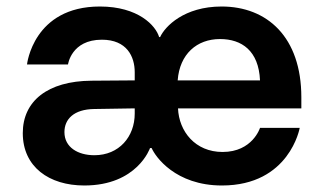

<svg xmlns="http://www.w3.org/2000/svg" viewBox="-20 -560 1000 590"><path d="M239 10C402 10 441 -105 441 -105H446C457 -79 519 10 662 10C870 10 901 -167 901 -167H779C779 -167 756 -93 664 -93C580 -93 530 -156 527 -227H906V-261C906 -446 801 -540 661 -540C546 -540 487 -479 472 -446H469C459 -481 405 -540 287 -540C82 -540 63 -362 63 -362H189C189 -362 199 -438 293 -438C370 -438 394 -386 394 -338V-313L261 -312C126 -311 50 -249 50 -151C50 -47 131 10 239 10ZM526 -313C532 -394 585 -440 656 -440C723 -440 775 -404 779 -313ZM270 -83C220 -83 178 -107 178 -154C178 -194 207 -224 269 -225L394 -227V-211C394 -140 346 -83 270 -83Z"/></svg>

Font: Be Vietnam Pro SemiBold
Style: Regular
Weight: 600
Designer: Lam Bao, Tony Le, Vietanh Nguyen
Foundry: Yellow Type Foundry
Version: Version 1.002